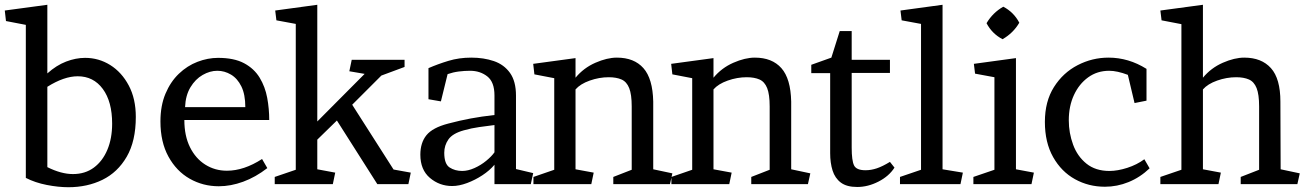

<svg xmlns="http://www.w3.org/2000/svg" viewBox="-30 -770 5470 803"><path d="M78 -666 -5 -682 -10 -726 168 -750V-463Q206 -497 246.5 -512.5Q287 -528 326 -528Q383 -528 431 -498Q479 -468 508.5 -412.5Q538 -357 538 -281Q538 -180 500 -114.5Q462 -49 398.5 -18Q335 13 256 13Q214 13 165.5 3.5Q117 -6 78 -26ZM168 -71Q226 -42 275 -42Q326 -42 362.5 -69Q399 -96 419 -143.5Q439 -191 439 -253Q439 -345 400 -398Q361 -451 295 -451Q238 -451 168 -407Z M741 -268Q741 -202 764.5 -154.5Q788 -107 828.5 -81.5Q869 -56 919 -56Q990 -56 1066 -105L1088 -67Q1039 -29 987 -10Q935 9 885 9Q819 9 763.5 -22.5Q708 -54 674.5 -115Q641 -176 641 -262Q641 -328 662 -378Q683 -428 718 -461.5Q753 -495 796 -511.5Q839 -528 882 -528Q949 -528 991 -505.5Q1033 -483 1056 -445Q1079 -407 1087.5 -361Q1096 -315 1096 -268ZM996 -322Q996 -375 979.5 -408.5Q963 -442 936 -458Q909 -474 879 -474Q848 -474 817.5 -456.5Q787 -439 766.5 -405Q746 -371 744 -322Z M1297 -62 1372 -48 1362 0H1119V-30L1207 -60V-670L1126 -685L1121 -726L1297 -750V-262L1495 -461L1431 -472L1441 -520H1662V-490L1565 -454L1443 -332L1616 -61L1688 -48L1678 0H1548L1379 -266L1297 -186Z M2038 0V-81Q2018 -57 1987.5 -37Q1957 -17 1923.5 -4.5Q1890 8 1861 8Q1808 8 1768 -26Q1728 -60 1728 -123Q1728 -173 1753.5 -204.5Q1779 -236 1844 -253Q1893 -266 1938.5 -274.5Q1984 -283 2038 -289V-371Q2038 -427 2008 -450.5Q1978 -474 1936 -474Q1913 -474 1889 -471Q1865 -468 1842 -460L1814 -346L1762 -355V-485Q1801 -502 1845.5 -515.5Q1890 -529 1941 -529Q1993 -529 2035.5 -514.5Q2078 -500 2103 -465Q2128 -430 2128 -370V-63L2200 -46L2190 0ZM1828 -131Q1828 -84 1850.5 -69.5Q1873 -55 1903 -55Q1927 -55 1954 -67Q1981 -79 2003.5 -97.5Q2026 -116 2038 -133V-247Q2006 -243 1974 -238.5Q1942 -234 1910 -225Q1863 -212 1845.5 -187Q1828 -162 1828 -131Z M2702 -62 2782 -45 2772 0H2535V-30L2612 -60V-325Q2612 -375 2601.5 -401.5Q2591 -428 2569.5 -437.5Q2548 -447 2516 -447Q2476 -447 2436.5 -433Q2397 -419 2377 -396V-62L2453 -48L2443 0H2201V-30L2288 -60V-443L2205 -459L2200 -503L2377 -527V-445Q2411 -486 2460 -507.5Q2509 -529 2550 -529Q2622 -529 2661 -485Q2700 -441 2702 -345Z M3279 -62 3359 -45 3349 0H3112V-30L3189 -60V-325Q3189 -375 3178.5 -401.5Q3168 -428 3146.5 -437.5Q3125 -447 3093 -447Q3053 -447 3013.5 -433Q2974 -419 2954 -396V-62L3030 -48L3020 0H2778V-30L2865 -60V-443L2782 -459L2777 -503L2954 -527V-445Q2988 -486 3037 -507.5Q3086 -529 3127 -529Q3199 -529 3238 -485Q3277 -441 3279 -345Z M3711 -69Q3688 -33 3644 -10.5Q3600 12 3555 12Q3511 12 3486.5 -6.5Q3462 -25 3452 -57Q3442 -89 3442 -129V-464H3363V-499L3447 -529L3482 -640H3532V-520H3692V-465H3532V-153Q3532 -98 3542 -78Q3552 -58 3590 -58Q3613 -58 3637 -66Q3661 -74 3692 -93Z M3912 -62 3997 -48 3987 0H3734V-30L3822 -60V-670L3741 -685L3736 -726L3912 -750Z M4096 -673Q4122 -717 4166 -742Q4210 -719 4233 -675Q4208 -632 4163 -606Q4119 -629 4096 -673ZM4219 -62 4294 -48 4284 0H4041V-30L4129 -60V-447L4048 -462L4043 -503L4219 -527Z M4687 -457Q4642 -474 4609 -474Q4559 -474 4521 -446.5Q4483 -419 4461.5 -372.5Q4440 -326 4440 -267Q4440 -214 4458 -165Q4476 -116 4514 -85.5Q4552 -55 4610 -55Q4644 -55 4684.5 -68Q4725 -81 4756 -104L4778 -66Q4738 -28 4690 -8.5Q4642 11 4591 11Q4523 11 4466 -20.5Q4409 -52 4374.5 -113Q4340 -174 4340 -260Q4340 -346 4378 -406Q4416 -466 4477 -497.5Q4538 -529 4606 -529Q4690 -529 4765 -482V-349L4715 -339Z M5001 -445Q5035 -486 5084 -507.5Q5133 -529 5174 -529Q5246 -529 5285.5 -485Q5325 -441 5325 -345L5326 -62L5406 -45L5396 0H5159V-30L5236 -60V-325Q5236 -375 5225.5 -401.5Q5215 -428 5193.5 -437.5Q5172 -447 5140 -447Q5100 -447 5060.5 -433Q5021 -419 5001 -396V-62L5076 -48L5066 0H4823V-30L4911 -60V-669L4828 -685L4823 -726L5001 -750Z"/></svg>

Font: Brawler
Style: Regular
Weight: 400
Designer: Oleg Frolov, Haley Fiege
Foundry: Oleg Frolov, Haley Fiege
Version: Version 1.101; ttfautohint (v1.8.3)